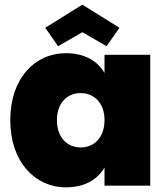

<svg xmlns="http://www.w3.org/2000/svg" viewBox="-20 -796 720 823"><path d="M24 -281C24 -102 130 7 263 7C343 7 399 -27 428 -78V0H624V-561H428V-483C399 -534 343 -568 263 -568C130 -568 24 -461 24 -281ZM428 -281C428 -205 382 -164 326 -164C270 -164 224 -205 224 -281C224 -357 270 -397 326 -397C382 -397 428 -356 428 -281ZM333 -776 174 -677 229 -598 333 -658 437 -598 492 -677Z"/></svg>

Font: SVN-Poppins ExtraBold
Style: Regular
Weight: 800
Designer: Ninad Kale (Devanagari), Jonny Pinhorn (Latin)
Foundry: Indian Type Foundry
Version: Version 3.002 2017; ttfautohint (v1.8.3)